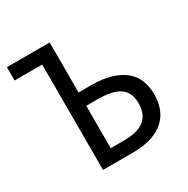

<svg xmlns="http://www.w3.org/2000/svg" viewBox="-162 -857 979 1000"><g transform="rotate(-30 327.5 -357.0)"><path d="M604 -209Q604 -161.6 589.4 -123Q574.7 -84.5 543.9 -57.1Q513.2 -29.8 465.8 -14.9Q418.5 0 353 0H175.8V-633.8H9.8V-713.9H267.1V-413.1H339.8Q414.1 -413.1 464.6 -397Q515.1 -380.9 546.1 -353.3Q577.1 -325.7 590.6 -288.6Q604 -251.5 604 -209ZM267.1 -78.1H345.2Q430.2 -78.1 470 -110.4Q509.8 -142.6 509.8 -209Q509.8 -243.2 498.8 -266.8Q487.8 -290.5 465.3 -305.2Q442.9 -319.8 409.2 -326.4Q375.5 -333 330.1 -333H267.1Z"/></g></svg>

Font: Droid Sans
Style: Regular
Weight: 400
Foundry: Ascender Corporation
Version: Version 1.00 build 114